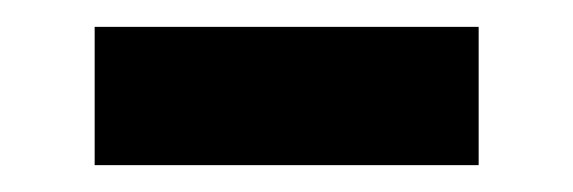

<svg xmlns="http://www.w3.org/2000/svg" viewBox="-20 -330 427 143"><path d="M50.5 -207V-310H336.5V-207Z"/></svg>

Font: Anek Tamil Medium SemiBold
Style: Regular
Weight: 600
Version: Version 1.003